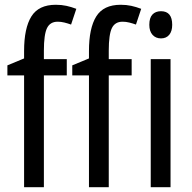

<svg xmlns="http://www.w3.org/2000/svg" viewBox="-20 -785 803 805"><path d="M260 -469H164V0H81V-469H11V-511L81 -540V-571Q81 -667 111.5 -716Q142 -765 214 -765Q238 -765 258.5 -760.5Q279 -756 300 -748L278 -682Q264 -687 250 -690.5Q236 -694 222 -694Q190 -694 177 -667Q164 -640 164 -573V-537H260ZM532 -469H436V0H353V-469H283V-511L353 -540V-571Q353 -667 383.5 -716Q414 -765 486 -765Q510 -765 530.5 -760.5Q551 -756 572 -748L550 -682Q536 -687 522 -690.5Q508 -694 494 -694Q462 -694 449 -667Q436 -640 436 -573V-537H532ZM655 -738Q702 -738 702 -681Q702 -654 689.5 -639Q677 -624 655 -624Q633 -624 619.5 -639Q606 -654 606 -681Q606 -710 619 -724Q632 -738 655 -738ZM695 -537V0H612V-537Z"/></svg>

Font: Avrile Sans Condensed
Style: Regular
Weight: 400
Width: 3
Designer: Monotype Design Team
Foundry: Monotype Imaging Inc.
Version: Version 2.001;September 10, 2019;FontCreator 11.5.0.2425 64-